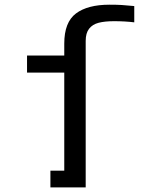

<svg xmlns="http://www.w3.org/2000/svg" viewBox="-20 -818 640 838"><path d="M200 -73H260.5V-501H98V-575.5H260.5V-627.5Q260.5 -721 311.5 -759.2Q362.5 -797.5 458 -797.5Q490.5 -797.5 511 -796.2Q531.5 -795 566 -791.5V-720.5Q526 -725.5 478 -725.5Q437 -725.5 410.2 -718.5Q383.5 -711.5 368.8 -692.5Q354 -673.5 354 -639.5V0H200Z"/></svg>

Font: JuliaMono Medium
Style: Regular
Weight: 500
Monospace: yes
Designer: cormullion
Foundry: corm
Version: Version 0.054; ttfautohint (v1.8.4)